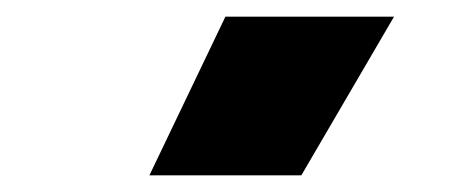

<svg xmlns="http://www.w3.org/2000/svg" viewBox="-20 -800 540 230"><path d="M341 -590H159L250 -780H452Z"/></svg>

Font: Tanohe Sans Black
Style: Regular
Weight: 900
Designer: Village Type and Design LLC & Cristiano Sobral
Foundry: Cooper Hewitt Smithsonian Design Museum
Version: Version 1.00;March 11, 2020;FontCreator 12.0.0.2522 64-bit; 